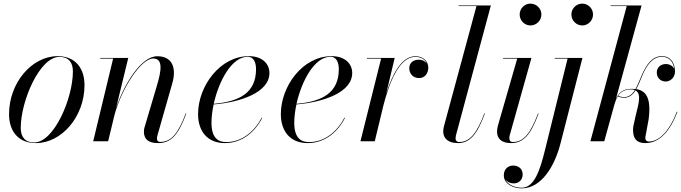

<svg xmlns="http://www.w3.org/2000/svg" viewBox="-20 -780 3760 1060"><path d="M178.5 10C319.5 10 446.5 -135 446.5 -310C446.5 -400 399 -470 298 -470C157 -470 30 -324.5 30 -149.5C30 -59.5 77.5 10 178.5 10ZM169 6.5C118 6.5 94.5 -24.5 94.5 -73.5C94.5 -222.5 199 -466 308 -466C359 -466 382.5 -435 382.5 -386C382.5 -237 278 6.5 169 6.5Z M604.5 -456.5 494.5 0H577L612.5 -147C653.5 -296.5 759.5 -457 826 -457C883 -457 869.5 -385.5 846.5 -308L781 -87C778 -78 774.5 -67.5 774.5 -53C774.5 -10 801 10 853 10C926.5 10 965.5 -38 1008.5 -153L1005.5 -154C963.5 -41.5 924 3.5 865.5 3.5C850.5 3.5 846.5 -5 846.5 -15.5C846.5 -20.5 847.5 -27.5 849.5 -33.5L931 -319.5C954.5 -400 935 -469.5 848.5 -469.5C756.5 -469.5 663.5 -309.5 621.5 -186L688 -460H533V-456.5Z M1147.5 -102.5C1147.5 -133.5 1152 -168 1159.5 -203.5C1308 -215.5 1467.5 -269.5 1467.5 -377C1467.5 -429.5 1426 -470 1354 -470C1193.5 -470 1073.5 -303.5 1073.5 -150C1073.5 -55 1125.5 10 1221.5 10C1318 10 1388.5 -53 1427.5 -129L1425 -130.5C1385.5 -55.5 1317 4.5 1229 4.5C1182.5 4.5 1147.5 -20.5 1147.5 -102.5ZM1347 -466.5C1383 -466.5 1393.5 -431.5 1393.5 -398C1393.5 -269 1304 -219 1160 -207C1188 -332.5 1259 -466.5 1347 -466.5Z M1604.5 -102.5C1604.5 -133.5 1609 -168 1616.5 -203.5C1765 -215.5 1924.5 -269.5 1924.5 -377C1924.5 -429.5 1883 -470 1811 -470C1650.5 -470 1530.5 -303.5 1530.5 -150C1530.5 -55 1582.5 10 1678.5 10C1775 10 1845.5 -53 1884.5 -129L1882 -130.5C1842.5 -55.5 1774 4.5 1686 4.5C1639.5 4.5 1604.5 -20.5 1604.5 -102.5ZM1804 -466.5C1840 -466.5 1850.5 -431.5 1850.5 -398C1850.5 -269 1761 -219 1617 -207C1645 -332.5 1716 -466.5 1804 -466.5Z M2084 -456.5 1970 0H2049L2096.5 -197C2126.5 -313.5 2180.5 -466 2273 -466C2305.5 -466 2327.5 -450.5 2336.5 -430C2327.5 -442.5 2311 -450.5 2293 -450.5C2259 -450.5 2239.5 -430.5 2239.5 -403.5C2239.5 -372.5 2261 -349 2293.5 -349C2326 -349 2344.5 -375 2344.5 -407C2344.5 -441 2318 -469.5 2273 -469.5C2196 -469.5 2145 -367 2112.5 -264.5L2159 -460H2006V-456.5Z M2657 -153 2654 -154C2612 -41.5 2572 4 2515.5 4C2501 4 2495 -4.5 2495 -16C2495 -20 2496 -26.5 2497 -32L2690 -750H2511.5V-746.5H2610.5L2431.5 -85C2429.5 -76 2427 -66.5 2427 -53C2427 -15.5 2455.5 10 2507.5 10C2574.5 10 2614 -38 2657 -153Z M2849 -700C2849 -667 2875.5 -639.5 2908.5 -639.5C2941.5 -639.5 2969 -667 2969 -700C2969 -733 2941.5 -760 2908.5 -760C2875.5 -760 2849 -733 2849 -700ZM2953.5 -153 2950.5 -154C2907.5 -41 2870 4 2811.5 4C2796.5 4 2792 -5.5 2792 -17C2792 -21.5 2792 -27.5 2794 -33L2914 -460H2757.5V-456.5H2835.5L2728.5 -85C2726 -74 2724 -63 2724 -53C2724 -15 2749 10 2801 10C2872.5 10 2910 -38 2953.5 -153Z M3134.5 -700C3134.5 -667 3161.5 -639.5 3194.5 -639.5C3227.5 -639.5 3254 -667 3254 -700C3254 -733 3227.5 -760 3194.5 -760C3161.5 -760 3134.5 -733 3134.5 -700ZM3195.5 -460H3042.5V-456.5H3113.5L2990 43.5C2961.5 160 2930 256.5 2860 256.5C2823 256.5 2784 240.5 2770.5 211.5C2780 224.5 2797 232.5 2815.5 232.5C2849 232.5 2865.5 208.5 2865.5 183C2865.5 153 2843.5 134 2813.5 134C2785.5 134 2761.5 152.5 2761.5 188.5C2761.5 235 2813 260 2859.5 260C2969.5 260 3042.5 137 3074.5 11.5Z M3720 -162 3717 -163.5C3674.5 -53.5 3617 1.5 3562.5 1.5C3550 1.5 3542.5 -6.5 3542.5 -17C3542.5 -19 3543 -23.5 3543.5 -26L3561 -121.5C3576 -237 3548 -279.5 3492.5 -288C3503.5 -307.5 3513.5 -331.5 3524.5 -359C3550.5 -423.5 3584.5 -466.5 3634.5 -466.5C3672.5 -466.5 3697 -440.5 3702 -400.5C3694 -416.5 3675.5 -426.5 3656 -426.5C3628 -426.5 3606 -408 3606 -380C3606 -347 3630.5 -330 3655.5 -330C3680.5 -330 3706.5 -351.5 3706.5 -384.5C3706.5 -436 3679.5 -470 3634.5 -470C3583 -470 3549.5 -428.5 3521 -360C3509.5 -333.5 3500 -308.5 3488.5 -288.5C3482.5 -289 3476.5 -289.5 3470 -289.5C3438.5 -289.5 3404.5 -284.5 3381 -236L3522 -750H3351V-746.5H3440L3239.5 0H3316L3372.5 -204.5C3376.5 -218.5 3382 -234.5 3391 -248.5C3398 -244 3411 -240.5 3426 -240.5C3453.5 -240.5 3472.5 -255.5 3488.5 -281C3527 -261 3499.5 -188.5 3489 -139.5L3477 -85C3475.5 -79 3475 -68 3475 -62.5C3475 -13 3496 10 3543 10C3619 10 3677 -52 3720 -162ZM3462.5 -286.5C3471.5 -286.5 3479 -285 3485 -282.5C3470 -259 3452.5 -244 3426 -244C3410 -244 3400.5 -247.5 3393 -252C3406.5 -271 3427.5 -286.5 3462.5 -286.5Z"/></svg>

Font: Bodoni* 48pt
Style: Italic
Weight: 400
Italic angle: -13°
Version: Version 2.3